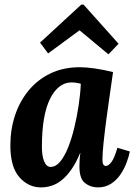

<svg xmlns="http://www.w3.org/2000/svg" viewBox="-20 -803 589 834"><path d="M327 -511Q355 -511 392.5 -505.5Q430 -500 471 -490Q466 -453 458 -399Q450 -345 442.5 -288.5Q435 -232 430 -184.5Q425 -137 425 -111Q425 -93 429.5 -87.5Q434 -82 439 -82Q451 -82 464 -99Q477 -116 490 -161L544 -145Q540 -124 530 -97Q520 -70 503.5 -45.5Q487 -21 462.5 -5Q438 11 405 11Q373 11 349 -8Q325 -27 325 -80Q325 -93 326 -109Q327 -125 329 -138H328Q310 -95 289.5 -66Q269 -37 247.5 -20Q226 -3 203.5 4Q181 11 158 11Q103 11 64 -33.5Q25 -78 25 -171Q25 -240 45 -301Q65 -362 104 -409.5Q143 -457 199 -484Q255 -511 327 -511ZM290 -445Q262 -445 238.5 -427Q215 -409 197.5 -374Q180 -339 171 -287Q162 -235 162 -166Q162 -125 172 -101.5Q182 -78 200 -78Q222 -78 241 -100.5Q260 -123 275.5 -161.5Q291 -200 302.5 -247.5Q314 -295 321.5 -344.5Q329 -394 331 -439Q326 -441 313.5 -443Q301 -445 290 -445ZM451 -567 326 -671H325L189 -571L154 -618L333 -783H343L495 -613Z"/></svg>

Font: Lora
Style: Bold Italic
Weight: 700
Italic angle: -3°
Designer: Olga Karpushina, Alexei Vanyashin (Cyrillic)
Foundry: Cyreal
Version: Version 3.004